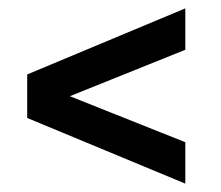

<svg xmlns="http://www.w3.org/2000/svg" viewBox="-20 -484 528 459"><path d="M423 -45 45 -202V-306L423 -464V-365L147 -254L423 -144Z"/></svg>

Font: Archivo ExtraCondensed SemiBold
Style: Regular
Weight: 600
Width: 2
Designer: Hector Gatti
Foundry: Omnibus-Type
Version: Version 2.001